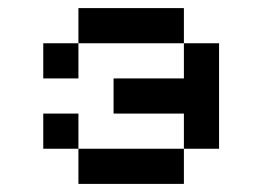

<svg xmlns="http://www.w3.org/2000/svg" viewBox="-20 -454 648 474"><path d="M173.6 -86.8H434V0H173.6ZM173.6 -347.2V-260.4H86.8V-347.2ZM434 -347.2H173.6V-434H434ZM434 -347.2H520.8V-86.8H434V-173.6H260.4V-260.4H434ZM173.6 -86.8H86.8V-173.6H173.6Z"/></svg>

Font: 8-bit Operator+ 8
Style: Regular
Weight: 400
Designer: GrandChaos9000
Version: Version 1.3.0 - August 1, 2014